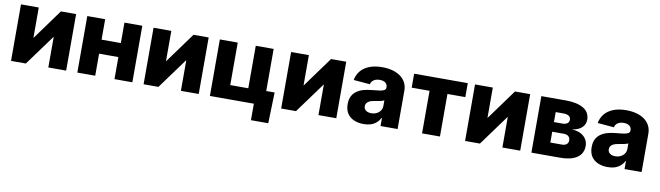

<svg xmlns="http://www.w3.org/2000/svg" viewBox="-38 -1090 6157 1792"><g transform="rotate(10 3041.0 -194.0)"><path d="M575.7 0H406.7V-288.1H404.3L193.8 0H53.2V-535.6H221.7V-250H224.1L431.6 -535.6H575.7Z M1082 -341.8V-209H802.2V-341.8ZM851.1 -535.6V0H681.6V-535.6ZM1203.1 -535.6V0H1033.7V-535.6Z M1832 0H1663.1V-288.1H1660.6L1450.2 0H1309.6V-535.6H1478V-250H1480.5L1688 -535.6H1832Z M1938 0V-535.6H2107.4V-132.8H2278.3V-535.6H2447.8V0ZM2354.5 156.2V0H2310.1V-136.7H2527.3L2518.6 156.2Z M3135.7 0H2966.8V-288.1H2964.4L2753.9 0H2613.3V-535.6H2781.7V-250H2784.2L2991.7 -535.6H3135.7Z M3396 9.3Q3343.8 9.3 3303.5 -8.1Q3263.2 -25.4 3240.2 -60.5Q3217.3 -95.7 3217.3 -148.9Q3217.3 -193.8 3233.2 -224.4Q3249 -254.9 3276.9 -274.2Q3304.7 -293.5 3341.3 -303.5Q3377.9 -313.5 3419.4 -316.9Q3465.8 -320.8 3493.9 -325.4Q3522 -330.1 3534.7 -339.1Q3547.4 -348.1 3547.4 -364.3V-366.7Q3547.4 -384.3 3538.6 -397Q3529.8 -409.7 3513.4 -416.5Q3497.1 -423.3 3474.1 -423.3Q3450.7 -423.3 3432.9 -416.3Q3415 -409.2 3403.8 -396.5Q3392.6 -383.8 3389.2 -366.7L3233.9 -379.9Q3242.7 -429.7 3273.2 -466.6Q3303.7 -503.4 3355.2 -523.7Q3406.7 -543.9 3477.1 -543.9Q3529.8 -543.9 3573.7 -532Q3617.7 -520 3649.7 -496.8Q3681.6 -473.6 3699.2 -439.9Q3716.8 -406.2 3716.8 -362.8V0H3555.2V-75.2H3551.3Q3536.6 -47.4 3514.4 -28.6Q3492.2 -9.8 3462.9 -0.2Q3433.6 9.3 3396 9.3ZM3447.8 -102.5Q3476.1 -102.5 3499 -113.8Q3522 -125 3535.4 -145Q3548.8 -165 3548.8 -191.4V-241.7Q3542 -238.3 3531.5 -235.1Q3521 -231.9 3508.3 -229.2Q3495.6 -226.6 3482.4 -224.4Q3469.2 -222.2 3456.1 -219.7Q3431.6 -216.3 3414.3 -208.3Q3397 -200.2 3387.5 -187.5Q3377.9 -174.8 3377.9 -156.7Q3377.9 -139.2 3387 -127.2Q3396 -115.2 3411.6 -108.9Q3427.2 -102.5 3447.8 -102.5Z M3948.7 0V-403.3H3779.3V-535.6H4287.6V-403.3H4118.2V0Z M4878.9 0H4710V-288.1H4707.5L4497.1 0H4356.4V-535.6H4524.9V-250H4527.3L4734.9 -535.6H4878.9Z M4984.9 0V-535.6H5218.8Q5323.7 -535.6 5384.3 -499.8Q5444.8 -463.9 5444.8 -391.6Q5444.8 -349.1 5413.6 -318.8Q5382.3 -288.6 5320.3 -279.3Q5373 -276.4 5406.7 -257.6Q5440.4 -238.8 5456.8 -210.2Q5473.1 -181.6 5473.1 -148.4Q5473.1 -101.1 5448.5 -67.9Q5423.8 -34.7 5375.5 -17.3Q5327.1 0 5255.4 0ZM5142.6 -123.5H5252.4Q5280.8 -123.5 5296.6 -136.7Q5312.5 -149.9 5312.5 -172.9Q5312.5 -197.8 5296.6 -211.9Q5280.8 -226.1 5252.4 -226.1H5142.6ZM5142.6 -317.4H5223.6Q5252.9 -317.4 5269.3 -330.1Q5285.6 -342.8 5285.6 -364.7Q5285.6 -387.2 5267.8 -399.7Q5250 -412.1 5218.8 -412.1H5142.6Z M5708.5 9.3Q5656.2 9.3 5616 -8.1Q5575.7 -25.4 5552.7 -60.5Q5529.8 -95.7 5529.8 -148.9Q5529.8 -193.8 5545.7 -224.4Q5561.5 -254.9 5589.4 -274.2Q5617.2 -293.5 5653.8 -303.5Q5690.4 -313.5 5731.9 -316.9Q5778.3 -320.8 5806.4 -325.4Q5834.5 -330.1 5847.2 -339.1Q5859.9 -348.1 5859.9 -364.3V-366.7Q5859.9 -384.3 5851.1 -397Q5842.3 -409.7 5825.9 -416.5Q5809.6 -423.3 5786.6 -423.3Q5763.2 -423.3 5745.4 -416.3Q5727.5 -409.2 5716.3 -396.5Q5705.1 -383.8 5701.7 -366.7L5546.4 -379.9Q5555.2 -429.7 5585.7 -466.6Q5616.2 -503.4 5667.7 -523.7Q5719.2 -543.9 5789.6 -543.9Q5842.3 -543.9 5886.2 -532Q5930.2 -520 5962.2 -496.8Q5994.1 -473.6 6011.7 -439.9Q6029.3 -406.2 6029.3 -362.8V0H5867.7V-75.2H5863.8Q5849.1 -47.4 5826.9 -28.6Q5804.7 -9.8 5775.4 -0.2Q5746.1 9.3 5708.5 9.3ZM5760.3 -102.5Q5788.6 -102.5 5811.5 -113.8Q5834.5 -125 5847.9 -145Q5861.3 -165 5861.3 -191.4V-241.7Q5854.5 -238.3 5844 -235.1Q5833.5 -231.9 5820.8 -229.2Q5808.1 -226.6 5794.9 -224.4Q5781.7 -222.2 5768.6 -219.7Q5744.1 -216.3 5726.8 -208.3Q5709.5 -200.2 5700 -187.5Q5690.4 -174.8 5690.4 -156.7Q5690.4 -139.2 5699.5 -127.2Q5708.5 -115.2 5724.1 -108.9Q5739.7 -102.5 5760.3 -102.5Z"/></g></svg>

Font: Inter 20pt ExtraBold
Style: Regular
Weight: 800
Version: Version 4.001;git-66647c0bb